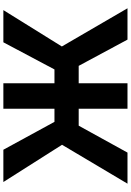

<svg xmlns="http://www.w3.org/2000/svg" viewBox="159 -926 767 1125"><g transform="rotate(-90 542.5 -363.5)"><path d="M617.2 -727.3H468V-427.9H391L227.6 -727.3H38.4L256.7 -383.5L28.8 0H210.9L368.6 -285.9H468V0H617.2V-285.9H719.1L872.9 0H1056.5L832.7 -384.6L1045.8 -727.3H857.2L698.2 -427.9H617.2Z"/></g></svg>

Font: Margiela Sans
Style: Bold
Weight: 700
Designer: Stefan Endress, Andreas Faust
Version: Version 1.100;FEAKit 1.0